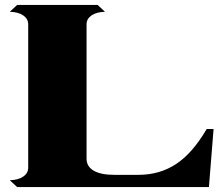

<svg xmlns="http://www.w3.org/2000/svg" viewBox="-20 -763 891 783"><path d="M851 -237 832 0H50L20 -28Q55 -29 75 -43Q95 -57 95 -79V-664Q95 -686 75 -700Q55 -714 20 -715L50 -743H378L408 -715Q373 -714 353 -700Q333 -686 333 -664V-116Q333 -84 362 -67Q391 -50 446 -50H545Q631 -50 698 -94Q765 -138 823 -237Z"/></svg>

Font: FFF_Oezguer-Guendem
Style: Bold
Weight: 700
Designer: bBox Type GmbH
Foundry: bBox Type GmbH
Version: Version 1.004